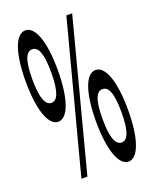

<svg xmlns="http://www.w3.org/2000/svg" viewBox="-144 -839 748 934"><g transform="rotate(-20 230.0 -372.0)"><path d="M103 -285C153 -285 186 -374 186 -523C186 -672 153 -758 103 -758C53 -758 20 -672 20 -523C20 -374 53 -285 103 -285ZM54 -523C54 -627 74 -660 103 -660C132 -660 152 -627 152 -523C152 -419 132 -383 103 -383C74 -383 54 -419 54 -523ZM113 14H144L346 -758H316ZM275 -224C275 -75 308 14 358 14C408 14 441 -75 441 -224C441 -373 408 -460 358 -460C308 -460 275 -373 275 -224ZM309 -224C309 -329 329 -361 358 -361C387 -361 407 -329 407 -224C407 -120 387 -85 358 -85C329 -85 309 -120 309 -224Z"/></g></svg>

Font: 寒蝉无机体 CompactMedium
Style: Regular
Weight: 500
Width: 3
Designer: ChillTanhei {Warren2060}; 
Source Han Sans {Ryoko NISHIZUKA 西塚涼子 (kana, bopomofo & ideographs); Paul D. Hunt (Latin, Gre
Foundry: ChillType&Adobe
Version: Version 1.000;Glyphs 3.1.1 (3135)